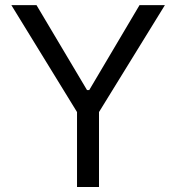

<svg xmlns="http://www.w3.org/2000/svg" viewBox="-20 -748 705 768"><path d="M25.4 -727.5H126L328.1 -387.7H336.9L538.1 -727.5H639.6L376 -299.8V0H288.1V-299.8Z"/></svg>

Font: Inter V
Style: Weight 400 Optical size 14.0
Weight: 400
Designer: Rasmus Andersson
Foundry: rsms
Version: Version 4.000;git-4fc901f